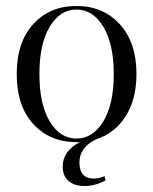

<svg xmlns="http://www.w3.org/2000/svg" viewBox="-20 -464 514 643"><path d="M236 12Q147 12 91.5 -48.5Q36 -109 36 -216Q36 -323 91.5 -383.5Q147 -444 236 -444Q325 -444 381 -383Q437 -322 437 -216Q437 -132 401 -75Q365 -18 303 2Q246 29 246 80Q246 134 295 134Q312 134 330 126L334 140Q298 159 264 159Q229 159 209.5 142Q190 125 190 94Q190 42 247 12ZM146.5 -57.5Q181 0 236 0Q291 0 326 -57.5Q361 -115 361 -216Q361 -317 326 -374.5Q291 -432 236 -432Q181 -432 146.5 -374.5Q112 -317 112 -216Q112 -115 146.5 -57.5Z"/></svg>

Font: Arapey Regular-Display
Style: Regular
Weight: 400
Designer: Eduardo Rodriguez Tunni
Foundry: Eduardo Rodriguez Tunni
Version: Version 4.000